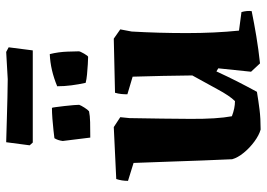

<svg xmlns="http://www.w3.org/2000/svg" viewBox="-141 -711 863 621"><g transform="rotate(-90 290.5 -400.5)"><path d="M182 11Q164 6 143.5 -9Q123 -24 107 -43.5Q91 -63 86 -81Q84 -122 82 -176.5Q80 -231 78 -289.5Q76 -348 74 -400L16 -418Q16 -438 22 -456L190 -464L222 -443L219 -413Q217 -302 216.5 -216Q216 -130 225 -82Q251 -72 274 -72Q291 -89 312.5 -129Q334 -169 357 -210Q356 -305 353 -403L296 -420Q296 -430 297 -440Q298 -450 301 -460L476 -464L506 -443L499 -406Q494 -319 494 -228Q494 -137 502 -59L562 -51Q567 -33 565 -18Q526 -10 484 -3Q442 4 396 9L369 -20L380 -126L370 -132Q353 -95 337.5 -64.5Q322 -34 304 -1Q274 4 246 7.5Q218 11 182 11ZM333 -555Q328 -578 325 -601Q322 -624 322 -647Q375 -669 426 -671Q433 -643 434 -613.5Q435 -584 435 -577Q435 -573 427.5 -560Q420 -547 417 -547Q409 -547 393 -548Q377 -549 360.5 -550.5Q344 -552 333 -555ZM156 -540 145 -629Q147 -645 154 -656Q162 -657 179.5 -659Q197 -661 217 -662.5Q237 -664 252 -664Q253 -664 254.5 -652Q256 -640 258 -624Q260 -608 261 -594Q262 -580 262 -576Q260 -570 253 -559Q246 -548 241 -544Q227 -541 206 -540.5Q185 -540 156 -540ZM140 -726 131 -736 141 -812Q172 -811 210.5 -810Q249 -809 285 -808Q321 -807 345 -807L433 -812L448 -804L438 -726Z"/></g></svg>

Font: Labrada
Style: Bold
Weight: 700
Designer: Mercedes Jáuregui
Foundry: Omnibus-Type Team
Version: Version 1.000; ttfautohint (v1.8.4.7-5d5b)